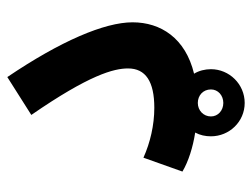

<svg xmlns="http://www.w3.org/2000/svg" viewBox="-100 -442 673 512"><g transform="rotate(-90 236.0 -185.5)"><path d="M35 -35C62 -19 100 -7 139 -1C132 12 129 26 129 41C129 90 168 131 218 131C268 131 308 90 308 41C308 25 304 9 296 -4C391 -27 433 -93 433 -168C433 -243 383 -360 287 -502L186 -438C293 -283 310 -218 310 -180C310 -133 275 -110 205 -110C159 -110 112 -121 72 -139ZM218 74C198 74 182 60 182 41C182 21 198 6 218 6C238 6 254 20 254 41C254 60 238 74 218 74Z"/></g></svg>

Font: Noto Sans Arabic SemCond SemBd
Style: Regular
Weight: 600
Width: 4
Designer: Monotype Design Team, Nadine Chahine, Nizar Qandah and Khaled Hosny
Foundry: Monotype Imaging Inc.
Version: Version 2.012